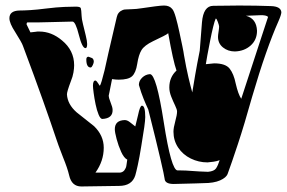

<svg xmlns="http://www.w3.org/2000/svg" viewBox="-20 -674 1037 694"><path d="M608 -9Q576 -9 575 -28Q574 -38 559.5 -100.5Q545 -163 516 -278Q508 -295 499 -317Q490 -339 482 -367Q482 -382 494 -393.5Q506 -405 522 -406Q545 -406 572 -232Q599 -58 622 -58H633Q650 -58 674.5 -56Q699 -54 732 -53Q754 -55 761 -65.5Q768 -76 774 -95Q763 -91 752 -89.5Q741 -88 730 -87Q698 -87 669.5 -101Q641 -115 624 -140.5Q607 -166 607 -198Q607 -212 613.5 -235.5Q620 -259 620 -271Q620 -278 613 -292.5Q606 -307 599 -324.5Q592 -342 592 -358Q592 -395 618 -419Q606 -452 588 -554Q584 -550 570 -543Q556 -536 533 -525Q502 -510 491.5 -493Q481 -476 476 -443Q471 -411 457.5 -398.5Q444 -386 409 -386Q404 -386 398 -386.5Q392 -387 385 -388Q373 -327 373 -329Q373 -320 380 -303Q387 -286 387 -277Q388 -246 350 -244Q343 -244 336.5 -259.5Q330 -275 325.5 -297Q321 -319 318.5 -338Q316 -357 316 -364Q316 -383 325 -383Q330 -381 335 -372.5Q340 -364 341 -364Q346 -371 358 -420Q362 -436 365 -451.5Q368 -467 372 -483L402 -612Q406 -631 424 -638Q428 -640 437 -640Q446 -640 460 -641Q471 -641 494 -644.5Q517 -648 540 -651Q563 -654 573 -654Q593 -654 603 -641Q609 -634 615.5 -611Q622 -588 628 -560Q634 -532 639 -508Q644 -484 645 -475Q653 -429 661 -395Q669 -361 675 -340Q679 -365 685.5 -403Q692 -441 702 -491L710 -593Q715 -653 751 -653Q776 -653 799 -653.5Q822 -654 844 -654Q876 -654 904.5 -653.5Q933 -653 959 -652Q995 -651 997 -630Q997 -621 986 -596Q965 -549 941 -480.5Q917 -412 891 -323Q863 -223 840 -153.5Q817 -84 803 -46Q798 -32 775.5 -22Q753 -12 715 -12Q713 -12 686 -11Q659 -10 608 -9ZM274 0Q239 0 230 -40Q224 -66 208 -105Q198 -131 192 -147Q186 -163 184 -170Q165 -227 135 -311.5Q105 -396 63 -508Q61 -514 54 -526.5Q47 -539 35 -558Q14 -590 14 -608Q14 -635 50 -636Q66 -636 90 -637.5Q114 -639 145 -643Q186 -648 212.5 -649Q239 -650 254 -650Q270 -650 272 -644.5Q274 -639 275 -616Q275 -607 280 -586.5Q285 -566 290 -545.5Q295 -525 295 -515Q295 -500 289 -500Q277 -500 265 -548Q253 -596 242 -596L160 -594Q137 -593 116.5 -593Q96 -593 79 -593Q76 -592 76 -586L90 -557L108 -559Q112 -560 115 -560Q118 -560 122 -560Q166 -560 204 -528Q248 -492 248 -438Q248 -427 245.5 -412Q243 -397 236 -380Q222 -343 222 -333Q224 -297 257 -268L320 -218Q355 -184 355 -140Q355 -92 325 -50H411Q427 -50 434 -66Q436 -69 437 -76.5Q438 -84 440 -97Q428 -103 418 -125Q408 -147 401.5 -171.5Q395 -196 395 -207Q395 -239 431 -240Q440 -240 450 -232Q460 -224 469 -217Q471 -227 474 -237.5Q477 -248 479 -258Q486 -292 493 -292Q505 -292 505 -251Q505 -240 501.5 -214.5Q498 -189 491 -148Q484 -104 478 -77Q472 -50 469 -40Q457 -2 410 -2ZM852 -317Q900 -463 924 -537Q948 -611 949 -613Q942 -620 920 -619L869 -617Q907 -607 909 -563Q909 -530 886 -509.5Q863 -489 829 -488Q804 -488 786 -502.5Q768 -517 768 -541Q768 -547 770 -559.5Q772 -572 772 -578Q772 -582 767.5 -594.5Q763 -607 760 -607L759 -605Q756 -599 750.5 -577Q745 -555 739.5 -526.5Q734 -498 729.5 -474.5Q725 -451 724 -442L754 -445Q795 -445 810 -426Q825 -407 832 -372Q841 -333 852 -317ZM308 -430Q292 -430 292 -459Q292 -469 300 -469L313 -464Q319 -460 319 -451Q319 -447 315.5 -439Q312 -431 308 -430Z"/></svg>

Font: Moo Lah Lah
Style: Regular
Weight: 400
Designer: Robert E. Leuschke
Foundry: Robert E. Leuschke
Version: Version 1.010; ttfautohint (v1.8.3)